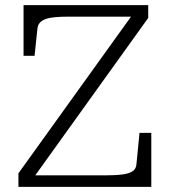

<svg xmlns="http://www.w3.org/2000/svg" viewBox="-20 -730 664 750"><path d="M251 -665Q219 -665 196 -663Q173 -661 158 -655.5Q143 -650 135 -640.5Q127 -631 126 -616L115 -512H72V-710H559V-660L99 -19L86 -45H388Q431 -45 458 -48.5Q485 -52 498.5 -61.5Q512 -71 513 -89L525 -211H571V0H52V-53L504 -682L517 -665Z"/></svg>

Font: Roboto Serif 20pt ExtraLight
Style: Regular
Weight: 250
Version: Version 1.008